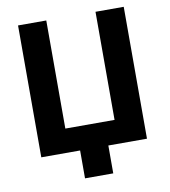

<svg xmlns="http://www.w3.org/2000/svg" viewBox="-92 -789 902 1018"><g transform="rotate(-10 358.5 -280.0)"><path d="M283 150V0H74V-710H226V-128H491V-710H643V0H435V150Z"/></g></svg>

Font: Geist
Style: Bold
Weight: 400
Designer: Basement.studio, Andrés Briganti, Mateo Zaragoza
Foundry: Basement.studio, Vercel, Andrés Briganti, Guido Ferreyra, Mateo Zaragoza
Version: Version 1.401